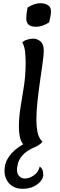

<svg xmlns="http://www.w3.org/2000/svg" viewBox="-20 -914 372 1198"><path d="M206 -747Q172 -747 158 -760.5Q144 -774 144 -801Q144 -814 146 -830.5Q148 -847 152 -867Q194 -894 232 -894Q258 -894 278 -882.5Q298 -871 298 -844Q298 -818 286 -774Q244 -747 206 -747ZM250 178Q250 196 234 216Q218 236 189.5 250Q161 264 121 264Q83 264 57.5 247.5Q32 231 20 205.5Q8 180 8 152Q8 53 125 -14Q112 -28 105 -55Q98 -82 98 -125Q98 -184 108.5 -247Q119 -310 129.5 -378Q140 -446 140 -521Q140 -553 137 -587.5Q134 -622 119 -650Q130 -661 151 -667Q172 -673 186 -673Q212 -673 232.5 -656Q253 -639 253 -597Q253 -572 246 -522Q239 -472 230 -409.5Q221 -347 214 -283Q207 -219 207 -166Q207 -127 213.5 -91.5Q220 -56 245 -29Q233 -16 221.5 -8.5Q210 -1 199 3Q144 27 120.5 55Q97 83 91.5 107Q86 131 86 145Q86 171 100.5 185.5Q115 200 135 200Q163 200 191.5 180Q220 160 228 125Q239 133 244.5 145Q250 157 250 178Z"/></svg>

Font: Paprika
Style: Regular
Weight: 400
Designer: Eduardo Rodriguez Tunni
Foundry: Eduardo Rodriguez Tunni
Version: Version 1.010; ttfautohint (v1.8.3)